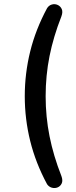

<svg xmlns="http://www.w3.org/2000/svg" viewBox="-20 -733 370 938"><path d="M210 167Q154 63 127.5 -44.5Q101 -152 101 -263Q101 -374 127.5 -481.5Q154 -589 210 -693Q219 -707 233.5 -711Q248 -715 261.5 -709Q275 -703 281.5 -689Q288 -675 280 -653Q241 -554 222 -459Q203 -364 203 -263Q203 -163 222 -67.5Q241 28 280 127Q288 149 281.5 163Q275 177 261.5 182.5Q248 188 233.5 184Q219 180 210 167Z"/></svg>

Font: Chiron GoRound TC
Style: Regular
Weight: 400
Designer: Ryoko NISHIZUKA 西塚涼子 (kana, bopomofo & ideographs); Paul D. Hunt (Latin, Greek & Cyrillic); Sandoll Communications 산돌커뮤니
Foundry: Adobe
Version: Version 1.000;hotconv 1.1.1;makeotfexe 2.6.0